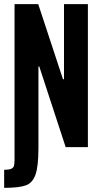

<svg xmlns="http://www.w3.org/2000/svg" viewBox="-27 -708 486 924"><path d="M43 57V-688H157L276 -327H281V-688H396V0H289L162 -388H158V2Q158 92 144 132Q130 172 97.5 184Q65 196 -7 196V109Q17 109 27.5 104Q38 99 40.5 89Q43 79 43 57Z"/></svg>

Font: Saira ExtraCondensed
Style: Bold
Weight: 700
Width: 2
Designer: Hector Gatti with collaboration of the Omnibus-Type team
Foundry: Omnibus-Type
Version: Version 0.072; ttfautohint (v1.8)